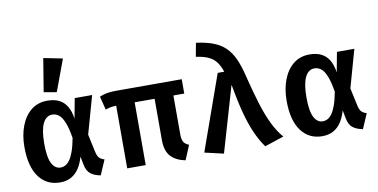

<svg xmlns="http://www.w3.org/2000/svg" viewBox="-79 -1058 2557 1298"><g transform="rotate(-10 1200.0 -409.0)"><path d="M249 -544.5Q296.5 -544.5 329.5 -528Q362.5 -511.5 382.8 -477.8Q403 -444 410 -393L435.5 -529.5H555L482 -270L508.5 -147Q515.5 -116.5 528 -104.5Q540.5 -92.5 562 -86.5L518 15.5Q477 8.5 450.5 -11.5Q424 -31.5 415.5 -79L405 -133Q392 -86.5 370.2 -53.5Q348.5 -20.5 316.2 -2.8Q284 15 240.5 15Q148.5 15 95.8 -56.2Q43 -127.5 43 -261.5Q43 -343.5 67.8 -407.5Q92.5 -471.5 138.5 -508Q184.5 -544.5 249 -544.5ZM265.5 -446Q224 -446 201.5 -400.2Q179 -354.5 179 -261.5Q179 -166.5 201 -125Q223 -83.5 261.5 -83.5Q277 -83.5 292.5 -91.2Q308 -99 323 -119Q338 -139 351 -174.8Q364 -210.5 374.5 -266.5Q363.5 -334.5 347.8 -373.8Q332 -413 311.8 -429.5Q291.5 -446 265.5 -446ZM273 -833 403.5 -807 323 -590 235.5 -605Z M829.5 -447V0H702.5V-447ZM1095.5 -447.5V-164Q1095.5 -128.5 1106.2 -111.2Q1117 -94 1142 -84.5L1100.5 15Q1035.5 2 1001 -35.5Q966.5 -73 966.5 -147V-447ZM1170 -529.5V-431H748Q713.5 -431 693.5 -429.8Q673.5 -428.5 659.5 -425.5Q645.5 -422.5 628.5 -416.5L605 -509Q621 -516 637.5 -520.5Q654 -525 674.5 -527.2Q695 -529.5 722 -529.5Z M1417 -529.5H1462Q1448 -571 1428.5 -597.2Q1409 -623.5 1376.5 -639Q1344 -654.5 1290 -662L1307.5 -755.5Q1376 -746.5 1424.5 -728Q1473 -709.5 1506.5 -677Q1540 -644.5 1562.8 -594Q1585.5 -543.5 1602.5 -471Q1630.5 -358 1656.5 -275Q1682.5 -192 1712 -132Q1741.5 -72 1779 -28.5L1647.5 15Q1612 -34.5 1585 -96.2Q1558 -158 1536.2 -240.5Q1514.5 -323 1495 -434L1364 15.5L1234 -14.5Z M2049 -544.5Q2096.5 -544.5 2129.5 -528Q2162.5 -511.5 2182.8 -477.8Q2203 -444 2210 -393L2235.5 -529.5H2355L2282 -270L2308.5 -147Q2315.5 -116.5 2328 -104.5Q2340.5 -92.5 2362 -86.5L2318 15.5Q2277 8.5 2250.5 -11.5Q2224 -31.5 2215.5 -79L2205 -133Q2192 -86.5 2170.2 -53.5Q2148.5 -20.5 2116.2 -2.8Q2084 15 2040.5 15Q1948.5 15 1895.8 -56.2Q1843 -127.5 1843 -261.5Q1843 -343.5 1867.8 -407.5Q1892.5 -471.5 1938.5 -508Q1984.5 -544.5 2049 -544.5ZM2065.5 -446Q2024 -446 2001.5 -400.2Q1979 -354.5 1979 -261.5Q1979 -166.5 2001 -125Q2023 -83.5 2061.5 -83.5Q2077 -83.5 2092.5 -91.2Q2108 -99 2123 -119Q2138 -139 2151 -174.8Q2164 -210.5 2174.5 -266.5Q2163.5 -334.5 2147.8 -373.8Q2132 -413 2111.8 -429.5Q2091.5 -446 2065.5 -446Z"/></g></svg>

Font: Fira Code Light SemiBold
Style: Regular
Weight: 600
Monospace: yes
Version: Version 5.002